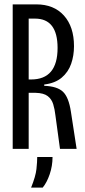

<svg xmlns="http://www.w3.org/2000/svg" viewBox="-20 -680 390 877"><path d="M38 0V-660H146Q226 -660 272 -609Q318 -558 318 -469Q318 -426 305 -388.5Q292 -351 262 -325.5Q232 -300 182 -294V-288Q241 -286 267.5 -261Q294 -236 304 -169L330 0H254L233 -154Q230 -181 223 -204Q216 -227 198 -241Q180 -255 143 -256H111V0ZM111 -317H122Q243 -317 243 -461Q243 -595 140 -595H111ZM122 177Q143 125 146.5 92Q150 59 150 37H220Q220 78 207 116Q194 154 175 177Z"/></svg>

Font: Bricolage Grotesque 96pt Condensed Light
Style: Regular
Weight: 300
Width: 3
Designer: Mathieu Triay
Foundry: Atelier Triay
Version: Version 1.001; ttfautohint (v1.8.4.7-5d5b);gftools[0.9.33.de